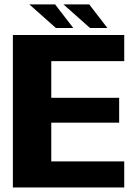

<svg xmlns="http://www.w3.org/2000/svg" viewBox="-20 -830 617 850"><path d="M37 0H530V-115.5H207V-287H507.5V-397H207V-559.5H530V-675H37ZM378.5 -706H455.5L375 -810.5H261ZM227.5 -706H304.5L224 -810.5H110Z"/></svg>

Font: Anybody UltraCondensed Thin
Style: Bold
Weight: 700
Version: Version 1.111